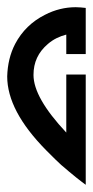

<svg xmlns="http://www.w3.org/2000/svg" viewBox="-20 -605 258 533"><path d="M218 -583C209 -584 199 -585 190 -585C161 -585 132 -578 105 -564C69 -546 41 -519 22 -483C8 -456 1 -426 0 -393C0 -329 36 -261 108 -188C128 -168 142 -154 150 -147C159 -140 165 -134 170 -130C187 -116 199 -106 206 -101C213 -96 217 -93 218 -92V-398H164V-343V-237C103 -302 73 -355 73 -397C73 -432 86 -460 113 -483C128 -496 145 -504 164 -509V-455H218Z"/></svg>

Font: ABC-Love-Monogram
Style: Regular
Weight: 400
Designer: Sadat Fauzi
Foundry: Intuisi Creative
Version: Version 001.000